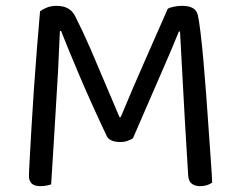

<svg xmlns="http://www.w3.org/2000/svg" viewBox="-20 -631 820 657"><path d="M435 -158Q428 -153 416.5 -149Q405 -145 391 -145Q375 -145 362.5 -150Q350 -155 345 -166Q292 -278 252.5 -371Q213 -464 189 -525H185Q182 -450 178.5 -385Q175 -320 171 -259.5Q167 -199 163.5 -135.5Q160 -72 155 0Q149 2 139.5 4Q130 6 119 6Q97 6 88 -3.5Q79 -13 79 -29Q79 -41 81.5 -84.5Q84 -128 87.5 -191Q91 -254 96 -325.5Q101 -397 106.5 -466.5Q112 -536 117 -592Q125 -599 140 -605Q155 -611 174 -611Q197 -611 213 -602Q229 -593 238 -574Q264 -523 290 -463Q316 -403 341 -343Q366 -283 389 -230H393Q437 -336 480.5 -434Q524 -532 554 -601Q563 -606 577 -608.5Q591 -611 603 -611Q626 -611 639.5 -603.5Q653 -596 657 -579Q661 -562 666 -521Q671 -480 676 -424.5Q681 -369 685.5 -308Q690 -247 694 -188Q698 -129 701.5 -81.5Q705 -34 706 -6Q697 0 687 3Q677 6 664 6Q649 6 637.5 -1.5Q626 -9 624 -29Q618 -126 612.5 -220.5Q607 -315 603 -394Q599 -473 596 -523H592Q570 -468 532 -381.5Q494 -295 435 -158Z"/></svg>

Font: Baloo Tamma 2
Style: Regular
Weight: 400
Designer: Divya Kowshik, Shuchita Grover and Ek Type
Foundry: Ek Type
Version: Version 1.700